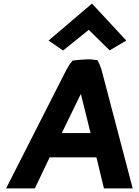

<svg xmlns="http://www.w3.org/2000/svg" viewBox="-20 -1045 780 1075"><path d="M252 -818 333 -762 477 -878 594 -763 687 -818 495 -1025ZM723 10 548 -656C542 -675 535 -692 526 -708C509 -710 492 -713 472 -713C441 -712 413 -709 387 -706C368 -685 355 -661 344 -639L14 10H175L258 -164H520L562 10ZM326 -300 432 -518 434 -514 487 -300Z"/></svg>

Font: Bluebird
Style: SfBdObl
Weight: 700
Designer: Jasper
Foundry: Cannot Into Space Fonts
Version: Version 0.98